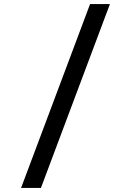

<svg xmlns="http://www.w3.org/2000/svg" viewBox="-20 -780 640 938"><path d="M83 138 420 -760H517L180 138Z"/></svg>

Font: IBM Plaex Mono Medium
Style: Regular
Weight: 500
Designer: Mike Abbink, Paul van der Laan, Pieter van Rosmalen
Foundry: Bold Monday
Version: Version 2.003